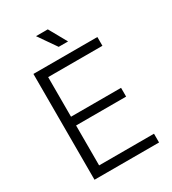

<svg xmlns="http://www.w3.org/2000/svg" viewBox="-209 -990 986 1100"><g transform="rotate(-30 283.5 -440.0)"><path d="M86 0V-700H509V-642H150V-380H481V-322H150V-58H513V0ZM289 -762 207 -880H285L351 -762Z"/></g></svg>

Font: Space Grotesk Light Light
Style: Regular
Weight: 300
Version: Version 2.000